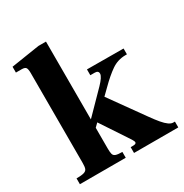

<svg xmlns="http://www.w3.org/2000/svg" viewBox="-161 -817 904 943"><g transform="rotate(-30 291.0 -345.0)"><path d="M23 0V-33Q51 -33 65 -37Q79 -41 83 -51.5Q87 -62 87 -83V-593Q87 -616 81.5 -624Q76 -632 58 -632H25V-665L186 -690H229V-83Q229 -62 232 -51.5Q235 -41 246.5 -37Q258 -33 283 -33V0ZM330 0V-33H344Q353 -33 357.5 -35.5Q362 -38 362 -43Q362 -48 355.5 -58.5Q349 -69 341 -81L237 -238L327 -333L478 -122Q500 -91 516.5 -71.5Q533 -52 546.5 -42.5Q560 -33 571 -33H581V0ZM139 -113V-157L346 -368Q380 -403 380.5 -420.5Q381 -438 360 -438H335V-471L542 -470V-437H534Q490 -437 454.5 -412.5Q419 -388 377 -346Z"/></g></svg>

Font: Frank Ruhl Libre
Style: Bold
Weight: 700
Designer: Yanek Iontef
Foundry: Fontef
Version: Version 6.004